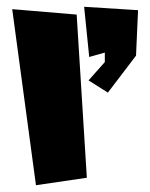

<svg xmlns="http://www.w3.org/2000/svg" viewBox="-20 -561 442 566"><path d="M228 -541 243 -393 289 -406V-378L241 -324L298 -288L381 -397L387 -531ZM16 -534 86 -15 236 -37 206 -518Z"/></svg>

Font: Super Mario
Style: Regular
Weight: 400
Version: Version 1.0